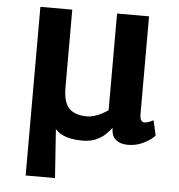

<svg xmlns="http://www.w3.org/2000/svg" viewBox="-53 -607 780 837"><g transform="rotate(5 337.5 -188.0)"><path d="M90 181V-557H229.5V-216.5Q229.5 -152.5 255 -125.8Q280.5 -99 334 -99Q349.5 -99 366.2 -104.2Q383 -109.5 398.5 -117.5Q414 -125.5 425.5 -134.5V-557H565.5V-131.5Q565.5 -109 571.5 -101.8Q577.5 -94.5 585.5 -94.5Q590 -94.5 600.5 -97.2Q611 -100 624.5 -107.5L639.5 -42Q636.5 -37 620.5 -24.8Q604.5 -12.5 579 -1.8Q553.5 9 521 9Q490 9 470 -6.5Q450 -22 449.5 -59Q439 -45 423 -29.5Q407 -14 382.2 -3Q357.5 8 322 8Q268 8 233 -9.5Q198 -27 177.5 -74L200.5 -79L218.5 181Z"/></g></svg>

Font: Merriweather Sans SemiBold
Style: Regular
Weight: 600
Designer: Eben Sorkin
Foundry: Eben Sorkin
Version: Version 2.001